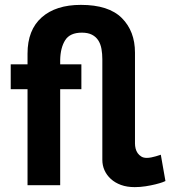

<svg xmlns="http://www.w3.org/2000/svg" viewBox="-20 -760 699 788"><path d="M659 -17Q658 -16 647 -12Q636 -8 618 -3.5Q600 1 577.5 4.5Q555 8 533 8Q501 8 476.5 -1Q452 -10 435 -25.5Q418 -41 409 -61Q400 -81 400 -104V-517Q400 -539 396.5 -559Q393 -579 383.5 -594Q374 -609 357.5 -617.5Q341 -626 316 -626Q267 -626 247.5 -595Q228 -564 227 -514V-496H314V-394H227V0H93V-394H24V-496H93V-540Q93 -637 151 -688.5Q209 -740 312 -740Q426 -740 480 -686Q534 -632 534 -544V-171Q534 -161 536.5 -150.5Q539 -140 545 -131.5Q551 -123 560 -117.5Q569 -112 582 -112Q591 -112 601 -114Q611 -116 619.5 -118.5Q628 -121 634 -123Q640 -125 640 -125Z"/></svg>

Font: IngvarSans
Style: Bold
Weight: 700
Version: Version 3.000